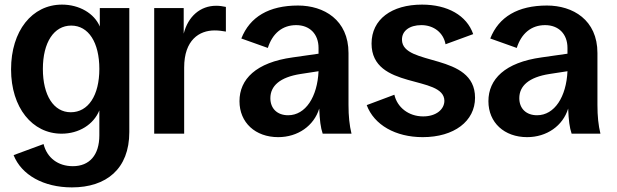

<svg xmlns="http://www.w3.org/2000/svg" viewBox="-20 -580 2679 833"><path d="M292 233C441 233 541 153 541 -7V-545H413V-465C389 -522 324 -560 249 -560C119 -560 28 -446 28 -279C28 -113 120 0 247 0C323 0 386 -40 411 -101V7C411 93 368 141 296 141C232 141 184 105 169 45L39 93C73 179 169 233 292 233ZM287 -93C213 -93 166 -166 166 -281C166 -396 214 -469 289 -469C364 -469 411 -396 411 -281C411 -166 363 -93 287 -93Z M649 0H779V-287C779 -407 845 -448 911 -448C927 -448 944 -446 960 -443V-550C946 -553 932 -555 918 -555C849 -555 796 -509 777 -434V-545H649Z M1187 15C1272 15 1342 -34 1365 -109C1367 -58 1371 -27 1380 0H1505C1496 -37 1492 -76 1492 -125V-350C1492 -494 1385 -556 1273 -556C1147 -556 1064 -507 1027 -413L1142 -372C1162 -435 1205 -471 1265 -471C1323 -471 1362 -433 1362 -372V-347L1250 -331C1090 -309 1019 -236 1019 -141C1019 -48 1088 15 1187 15ZM1153 -154C1153 -207 1194 -245 1284 -259L1362 -271C1357 -160 1306 -80 1230 -80C1183 -80 1153 -109 1153 -154Z M1814 15C1950 15 2041 -54 2041 -156C2041 -353 1726 -291 1724 -407C1723 -446 1757 -471 1808 -471C1862 -471 1904 -438 1913 -388L2033 -432C2005 -513 1922 -560 1811 -560C1679 -560 1592 -496 1592 -391C1592 -189 1906 -256 1908 -143C1908 -106 1873 -75 1816 -75C1752 -75 1703 -115 1691 -169L1571 -124C1603 -38 1696 15 1814 15Z M2267 15C2352 15 2422 -34 2445 -109C2447 -58 2451 -27 2460 0H2585C2576 -37 2572 -76 2572 -125V-350C2572 -494 2465 -556 2353 -556C2227 -556 2144 -507 2107 -413L2222 -372C2242 -435 2285 -471 2345 -471C2403 -471 2442 -433 2442 -372V-347L2330 -331C2170 -309 2099 -236 2099 -141C2099 -48 2168 15 2267 15ZM2233 -154C2233 -207 2274 -245 2364 -259L2442 -271C2437 -160 2386 -80 2310 -80C2263 -80 2233 -109 2233 -154Z"/></svg>

Font: Ronzino
Style: Bold
Weight: 700
Designer: Nunzio Mazzaferro
Foundry: Collletttivo
Version: Version 1.000;Glyphs 3.3 (3337)